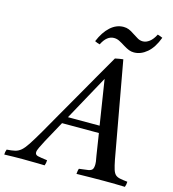

<svg xmlns="http://www.w3.org/2000/svg" viewBox="-212 -1001 996 1107"><g transform="rotate(15 286.0 -447.5)"><path d="M431 -131 411 -260H191L122 -134Q109 -109 99.5 -89.5Q90 -70 90 -59Q90 -44 106.5 -40Q123 -36 163 -31Q163 -14 157 1Q143 0 117 0Q91 0 65 -0.5Q39 -1 24 -1Q-4 -1 -29 -0.5Q-54 0 -84 1Q-84 -15 -78 -30Q-48 -32 -29 -36.5Q-10 -41 6 -54.5Q22 -68 42 -98.5Q62 -129 94 -184Q122 -233 159 -298Q196 -363 237 -434Q278 -505 317 -574Q356 -643 389 -699Q403 -702 414.5 -704Q426 -706 437 -707L540 -136Q547 -100 553.5 -79.5Q560 -59 570 -50Q580 -41 597 -37.5Q614 -34 642 -31Q642 -14 636 1Q612 0 578 -0.5Q544 -1 511 -1Q482 -1 435 -0.5Q388 0 347 1Q348 -7 349 -15.5Q350 -24 353 -31Q389 -35 407 -38Q425 -41 431.5 -50.5Q438 -60 438 -81Q438 -86 437 -96.5Q436 -107 431 -131ZM215 -302H404L362 -570ZM592 -896Q600 -894 607.5 -891Q615 -888 622 -885Q599 -823 562.5 -792Q526 -761 485 -761Q469 -761 455 -766.5Q441 -772 423 -783Q401 -797 386 -804.5Q371 -812 354 -812Q311 -812 283 -755Q269 -758 253 -766Q277 -824 312.5 -856Q348 -888 391 -888Q408 -888 422 -882.5Q436 -877 452 -866Q470 -855 485 -845.5Q500 -836 518 -836Q538 -836 557.5 -851Q577 -866 592 -896Z"/></g></svg>

Font: Tiro Kannada
Style: Italic
Weight: 400
Italic angle: -11°
Designer: Kannada: John Hudson & Fiona Ross, assisted by Kaja Sojewska. Latin: John Hudson with Paul Hanslow, assisted by Kaja Soj
Foundry: Tiro Typeworks Ltd.
Version: Version 1.52